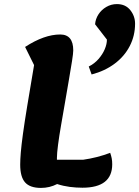

<svg xmlns="http://www.w3.org/2000/svg" viewBox="-20 -895 682 941"><path d="M181 26Q127 26 103 -1Q79 -28 79 -88Q79 -113 82 -148.5Q85 -184 92.5 -239Q100 -294 113.5 -376Q127 -458 147 -576L103 -665Q197 -726 275 -726Q339 -726 339 -648Q339 -634 333 -596Q327 -558 318 -505.5Q309 -453 299 -395Q289 -337 279.5 -282.5Q270 -228 264.5 -185.5Q259 -143 259 -122Q259 -117 259 -112H387Q457 -122 520 -146Q525 -132 527.5 -119Q530 -106 530 -90Q530 25 384 25Q353 25 322 21Q291 17 260 7Q223 26 181 26ZM429 -530 415 -569Q443 -583 463 -606Q483 -629 493.5 -654Q504 -679 504 -701L446 -776Q448 -802 462.5 -824.5Q477 -847 501 -861Q525 -875 553 -875Q595 -875 618.5 -845.5Q642 -816 642 -779Q642 -720 616 -669.5Q590 -619 542 -583Q494 -547 429 -530Z"/></svg>

Font: Lemonada SemiBold
Style: Regular
Weight: 600
Designer: Mohamed Gaber (Arabic), Eduardo Tunni (Latin)
Foundry: Kief Type Foundry
Version: Version 4.005; ttfautohint (v1.8.3)